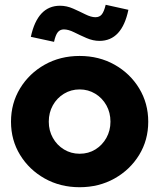

<svg xmlns="http://www.w3.org/2000/svg" viewBox="-20 -773 666 803"><path d="M313 10Q232 10 167 -26.5Q102 -63 64 -125Q26 -187 26 -264Q26 -341 64 -403.5Q102 -466 167 -502.5Q232 -539 313 -539Q394 -539 459 -502.5Q524 -466 562 -403.5Q600 -341 600 -264Q600 -187 562 -125Q524 -63 459 -26.5Q394 10 313 10ZM313 -130Q350 -130 379 -148Q408 -166 425 -196.5Q442 -227 442 -264Q442 -302 425 -332.5Q408 -363 378.5 -381Q349 -399 313 -399Q277 -399 247.5 -381Q218 -363 201 -332.5Q184 -302 184 -264Q184 -227 201 -196.5Q218 -166 247.5 -148Q277 -130 313 -130ZM206 -598 109 -619Q137 -749 231 -749Q259 -749 286 -737Q313 -725 337 -713Q361 -701 379 -701Q396 -701 405.5 -712.5Q415 -724 422 -753L517 -732Q490 -602 396 -602Q369 -602 341.5 -614Q314 -626 290 -638Q266 -650 247 -650Q231 -650 221.5 -638Q212 -626 206 -598Z"/></svg>

Font: Red Hat Display Black
Style: Regular
Weight: 900
Designer: Pentagram, MCKL
Foundry: Pentagram, MCKL
Version: Version 1.023; ttfautohint (v1.8.3)